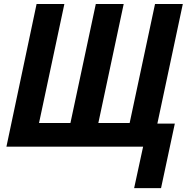

<svg xmlns="http://www.w3.org/2000/svg" viewBox="-20 -734 949 961"><path d="M651.4 207.5 696.3 0H12.2L163.1 -713.9H302.2L175.3 -118.2H332.5L459.5 -713.9H599.1L472.2 -118.2H628.9L755.9 -713.9H895L767.6 -115.2H855L786.1 207.5Z"/></svg>

Font: Open Sans SemiCondensed
Style: Bold Italic
Weight: 700
Width: 4
Italic angle: -12°
Designer: Monotype Design Team
Foundry: Monotype Imaging Inc.
Version: Version 3.003